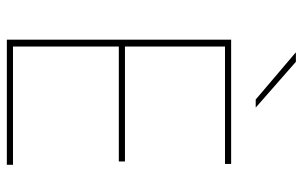

<svg xmlns="http://www.w3.org/2000/svg" viewBox="-178 -686 864 547"><g transform="rotate(90 253.5 -412.0)"><path d="M92.5 0V-639H112V0ZM99 0V-17.5H449V0ZM102.5 -319V-336.5H439.5V-319ZM98 -621.5V-639H446.5V-621.5ZM155.5 -823.5 285.5 -709.5V-709H263L129.5 -822.5V-823.5Z"/></g></svg>

Font: Anek Odia Medium Thin
Style: Regular
Weight: 250
Version: Version 1.003